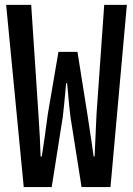

<svg xmlns="http://www.w3.org/2000/svg" viewBox="-20 -758 540 778"><path d="M76.2 0 4.9 -738.3H106.4L135.7 -295.9Q142.6 -195.3 144.5 -124H149.4Q154.3 -154.3 162.1 -210Q169.9 -265.6 173.8 -295.9L216.8 -547.9H293.9L334 -295.9Q357.4 -142.6 359.4 -124H363.3Q364.3 -155.3 371.1 -295.9L402.3 -738.3H494.1L427.7 0H310.5L265.6 -284.2Q261.7 -309.6 252 -420.9H248Q239.3 -323.2 234.4 -284.2L189.5 0Z"/></svg>

Font: Gen Shin Gothic Monospace Medium
Style: Regular
Weight: 500
Designer: [Source Han Sans]
Ryoko NISHIZUKA  (kana & ideographs); Paul D. Hunt (Latin, Greek & Cyrillic); Wenlong ZHANG  (bopomofo
Version: Version 1.002.20150607